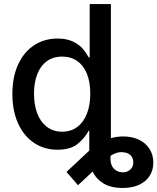

<svg xmlns="http://www.w3.org/2000/svg" viewBox="-20 -727 775 946"><path d="M41 -263.7Q41 -348.1 69.6 -409.9Q98.1 -471.7 148.7 -504.4Q199.2 -537.1 263.7 -537.1Q309.1 -537.1 339.6 -522.2Q370.1 -507.3 387 -487.8Q403.8 -468.3 417 -444.3H421.9V-707H526.4V-46.4Q557.1 -54.7 586.9 -54.7Q630.9 -54.7 664.6 -38.6Q698.2 -22.5 716.8 6.8Q735.4 36.1 735.4 74.2Q735.4 111.3 717.3 139.6Q699.2 168 665 183.6Q630.9 199.2 584 199.2Q527.3 199.2 490.7 177.2Q454.1 155.3 436.5 118.2L364.3 185.5L307.6 120.1L419.9 15.1V-83H417Q395.5 -43.9 360.8 -16.6Q326.2 10.7 262.7 10.7Q198.7 10.7 148.4 -22.5Q98.1 -55.7 69.6 -117.9Q41 -180.2 41 -263.7ZM424.8 -265.6Q424.8 -321.3 408.7 -362.3Q392.6 -403.3 361.3 -425.8Q330.1 -448.2 286.1 -448.2Q241.2 -448.2 210 -424.8Q178.7 -401.4 163.1 -360.1Q147.5 -318.8 147.5 -265.6Q147.5 -211.4 163.3 -168.9Q179.2 -126.5 210.7 -102.3Q242.2 -78.1 286.1 -78.1Q329.6 -78.1 360.8 -101.6Q392.1 -125 408.4 -167.5Q424.8 -210 424.8 -265.6ZM585 122.1Q607.4 122.1 622.1 108.4Q636.7 94.7 636.7 73.2Q636.7 52.2 623.8 38.6Q610.8 24.9 587.9 23.4L578.1 22.5Q552.2 22.5 524.4 41V56.6Q524.9 88.4 542.2 105.2Q559.6 122.1 585 122.1Z"/></svg>

Font: Pretendard GOV Medium
Style: Regular
Weight: 500
Designer: Base glyphs from Inter by Rasmus Andersson; Hangeul glyphs from Noto Sans CJK(Source Han Sans) by Jang Soo-young and Kan
Foundry: Kil Hyung-jin
Version: Version 1.309